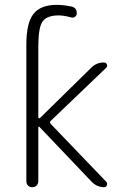

<svg xmlns="http://www.w3.org/2000/svg" viewBox="-20 -780 540 800"><path d="M89.8 -25.4V-594.7Q89.8 -684.6 119.6 -722.2Q149.4 -759.8 216.8 -759.8Q242.2 -759.8 277.3 -752.9Q300.8 -748 299.8 -723.6Q299.8 -715.8 293 -710.4Q286.1 -705.1 278.3 -707Q246.1 -715.8 224.6 -715.8Q175.8 -715.8 157.7 -690.9Q139.6 -666 139.6 -585V-291Q139.6 -289.1 141.6 -287.6Q143.6 -286.1 146.5 -288.1L360.4 -498Q382.8 -520.5 414.1 -519.5Q421.9 -519.5 425.3 -511.7Q428.7 -503.9 422.9 -498L191.4 -276.4Q185.5 -270.5 191.4 -263.7L422.9 -22.5Q428.7 -16.6 425.3 -8.3Q421.9 0 414.1 0Q383.8 0 361.3 -23.4L144.5 -251Q143.6 -252.9 141.6 -252Q139.6 -251 139.6 -249V-25.4Q139.6 -14.6 132.8 -7.3Q126 0 114.7 0Q103.5 0 96.7 -6.8Q89.8 -13.7 89.8 -25.4Z"/></svg>

Font: Rounded Mgen+ 2m light
Style: Regular
Weight: 200
Designer: [Source Han Sans]
Ryoko NISHIZUKA  (kana & ideographs); Paul D. Hunt (Latin, Greek & Cyrillic); Wenlong ZHANG  (bopomofo
Version: Version 1.059.20150602